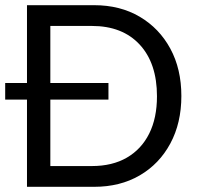

<svg xmlns="http://www.w3.org/2000/svg" viewBox="-20 -720 772 740"><path d="M84 0V-700H343Q443 -700 518.5 -655.5Q594 -611 636.5 -532.5Q679 -454 679 -350Q679 -246 636.5 -167Q594 -88 518.5 -44Q443 0 343 0ZM0 -336V-400H398V-336ZM174 -80H334Q413 -80 469 -112.5Q525 -145 555 -205Q585 -265 585 -349Q585 -476 518.5 -548Q452 -620 334 -620H174Z"/></svg>

Font: Moderustic
Style: Regular
Weight: 400
Designer: Tural Alisoy
Foundry: TAFT Foundry
Version: Version 2.120